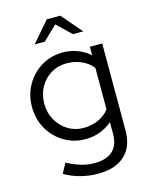

<svg xmlns="http://www.w3.org/2000/svg" viewBox="-135 -801 856 1100"><g transform="rotate(-15 293.0 -251.5)"><path d="M307 214Q255 214 204 200.5Q153 187 111 162L143 104Q188 128 226.5 139Q265 150 304 150Q375 150 412 116Q449 82 449 16V-54Q380 4 290 4Q221 4 164 -30Q107 -64 73.5 -122.5Q40 -181 40 -253Q40 -325 73.5 -383.5Q107 -442 164 -476Q221 -510 292 -510Q335 -510 375.5 -495Q416 -480 450 -451V-501H523V15Q523 111 467 162.5Q411 214 307 214ZM296 -61Q344 -61 384 -79Q424 -97 449 -130V-376Q424 -408 383.5 -426Q343 -444 296 -444Q244 -444 202.5 -419Q161 -394 137 -350.5Q113 -307 113 -253Q113 -199 137.5 -155.5Q162 -112 203.5 -86.5Q245 -61 296 -61ZM375 -596 291 -676 208 -596H148L252 -717H332L436 -596Z"/></g></svg>

Font: Red Hat Display
Style: Regular
Weight: 300
Designer: Pentagram, MCKL
Foundry: Pentagram, MCKL
Version: Version 1.023